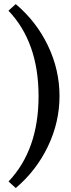

<svg xmlns="http://www.w3.org/2000/svg" viewBox="-20 -763 354 953"><path d="M58.1 170.4 22.5 137.7Q171.4 -19.5 171.4 -286.1Q171.4 -553.2 22 -710L58.1 -742.7Q160.6 -656.2 218 -536.4Q275.4 -416.5 275.4 -286.1Q275.4 -156.7 218 -36.6Q160.6 83.5 58.1 170.4Z"/></svg>

Font: Elstob 18pt Medium
Style: Regular
Weight: 500
Designer: Peter S. Baker
Version: Version 1.015